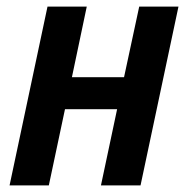

<svg xmlns="http://www.w3.org/2000/svg" viewBox="-20 -562 570 582"><path d="M9 0H128L177 -231H335L286 0H406L521 -542H402L356 -328H198L243 -542H124Z"/></svg>

Font: Noto Sans SemiCondensed SemiBold
Style: Italic
Weight: 600
Width: 4
Italic angle: -12°
Designer: Monotype Design Team
Foundry: Monotype Imaging Inc.
Version: Version 2.013